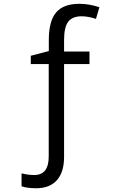

<svg xmlns="http://www.w3.org/2000/svg" viewBox="-20 -754 611 1014"><path d="M93.8 230V161.6Q130.4 170.4 160.6 170.4Q237.3 170.4 237.3 73.2V-415.5H142.6V-459.5L237.8 -484.4V-543Q237.8 -642.6 276.4 -688.2Q314.9 -733.9 399.4 -733.9Q450.2 -733.9 504.9 -715.8L486.8 -654.3Q445.3 -668 411.1 -668Q361.8 -668 339.8 -638.7Q318.4 -609.4 318.4 -543V-481.9H452.6V-415.5H318.4V74.7Q318.4 155.3 280.3 197.8Q242.2 240.2 170.9 240.2Q125.5 240.2 93.8 230Z"/></svg>

Font: Viking Open Sans
Style: Regular
Weight: 400
Foundry: Ascender Corporation
Version: Version 2.001